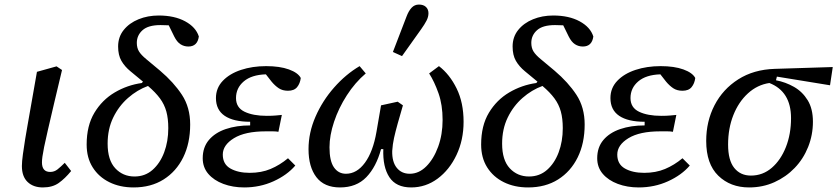

<svg xmlns="http://www.w3.org/2000/svg" viewBox="-20 -810 3672 842"><path d="M168 12Q126 12 101 -12Q76 -36 76 -82Q76 -101 80.5 -134Q85 -167 90.5 -200.5Q96 -234 100 -256L142 -495L228 -519L252 -503L218 -360Q201 -287 190 -240Q179 -193 173.5 -165.5Q168 -138 166 -123Q164 -108 164 -98Q164 -56 200 -56Q218 -56 232 -67Q246 -78 264 -96L292 -60Q265 -27 237.5 -7.5Q210 12 168 12Z M566 12Q506 12 459.5 -11Q413 -34 386.5 -76Q360 -118 360 -176Q360 -259 394 -315.5Q428 -372 483 -404.5Q538 -437 602 -446L607 -452Q577 -477 552 -497.5Q527 -518 512.5 -543Q498 -568 498 -606Q498 -648 522.5 -678.5Q547 -709 587.5 -725.5Q628 -742 676 -742Q745 -742 792 -716.5Q839 -691 852 -650Q846 -606 806 -606Q787 -606 771.5 -616Q756 -626 744 -650L720 -699Q712 -699 703 -699.5Q694 -700 684 -700Q630 -700 605 -677.5Q580 -655 580 -622Q580 -600 589.5 -584.5Q599 -569 621.5 -550.5Q644 -532 682 -500Q742 -449 778 -394Q814 -339 814 -264Q814 -182 783.5 -120Q753 -58 697.5 -23Q642 12 566 12ZM452 -180Q452 -108 485.5 -72Q519 -36 570 -36Q616 -36 649 -65Q682 -94 700 -142Q718 -190 718 -248Q718 -290 709.5 -321Q701 -352 681.5 -378.5Q662 -405 629 -433Q582 -416 541.5 -380.5Q501 -345 476.5 -294.5Q452 -244 452 -180Z M1051 12Q1001 12 959.5 -3.5Q918 -19 893.5 -47.5Q869 -76 869 -116Q869 -164 896 -196Q923 -228 970 -244Q1017 -260 1077 -260V-276Q1004 -276 965.5 -302Q927 -328 927 -380Q927 -424 957 -455.5Q987 -487 1037 -503.5Q1087 -520 1147 -520Q1207 -520 1247 -505.5Q1287 -491 1299 -468Q1296 -444 1283 -428Q1270 -412 1243 -412Q1219 -412 1202.5 -423Q1186 -434 1171 -452L1146 -484Q1083 -482 1049 -453Q1015 -424 1015 -380Q1015 -338 1052.5 -320Q1090 -302 1150 -302Q1174 -302 1189.5 -303.5Q1205 -305 1216 -306L1201 -232Q1191 -234 1177 -234Q1163 -234 1145 -234Q1055 -234 1006 -204Q957 -174 957 -132Q957 -90 990.5 -71Q1024 -52 1075 -52Q1126 -52 1166.5 -69Q1207 -86 1243 -116L1275 -84Q1239 -42 1179.5 -15Q1120 12 1051 12Z M1471 12Q1402 12 1367.5 -33Q1333 -78 1333 -156Q1333 -228 1363.5 -298Q1394 -368 1445 -426Q1496 -484 1557 -520L1584 -488Q1537 -448 1501 -392Q1465 -336 1445 -276Q1425 -216 1425 -164Q1425 -104 1444.5 -76Q1464 -48 1497 -48Q1545 -48 1580.5 -96.5Q1616 -145 1631 -232L1651 -348L1724 -364L1747 -348L1724 -268Q1714 -232 1708 -205Q1702 -178 1700 -148Q1699 -100 1720 -74Q1741 -48 1777 -48Q1817 -48 1849.5 -80.5Q1882 -113 1901.5 -166.5Q1921 -220 1921 -284Q1921 -350 1903 -401Q1885 -452 1862 -488L1905 -520Q1952 -484 1982.5 -422Q2013 -360 2013 -276Q2013 -196 1982 -130.5Q1951 -65 1899 -26.5Q1847 12 1783 12Q1717 12 1687.5 -33Q1658 -78 1661 -156H1651Q1630 -78 1586.5 -33Q1543 12 1471 12ZM1703 -582Q1718 -621 1733 -660Q1748 -699 1763 -738Q1772 -762 1785 -776Q1798 -790 1817 -790Q1837 -790 1848 -779.5Q1859 -769 1859 -752Q1859 -736 1850.5 -719.5Q1842 -703 1827 -682Q1806 -653 1785 -623Q1764 -593 1743 -564Z M2296 12Q2236 12 2189.5 -11Q2143 -34 2116.5 -76Q2090 -118 2090 -176Q2090 -259 2124 -315.5Q2158 -372 2213 -404.5Q2268 -437 2332 -446L2337 -452Q2307 -477 2282 -497.5Q2257 -518 2242.5 -543Q2228 -568 2228 -606Q2228 -648 2252.5 -678.5Q2277 -709 2317.5 -725.5Q2358 -742 2406 -742Q2475 -742 2522 -716.5Q2569 -691 2582 -650Q2576 -606 2536 -606Q2517 -606 2501.5 -616Q2486 -626 2474 -650L2450 -699Q2442 -699 2433 -699.5Q2424 -700 2414 -700Q2360 -700 2335 -677.5Q2310 -655 2310 -622Q2310 -600 2319.5 -584.5Q2329 -569 2351.5 -550.5Q2374 -532 2412 -500Q2472 -449 2508 -394Q2544 -339 2544 -264Q2544 -182 2513.5 -120Q2483 -58 2427.5 -23Q2372 12 2296 12ZM2182 -180Q2182 -108 2215.5 -72Q2249 -36 2300 -36Q2346 -36 2379 -65Q2412 -94 2430 -142Q2448 -190 2448 -248Q2448 -290 2439.5 -321Q2431 -352 2411.5 -378.5Q2392 -405 2359 -433Q2312 -416 2271.5 -380.5Q2231 -345 2206.5 -294.5Q2182 -244 2182 -180Z M2781 12Q2731 12 2689.5 -3.5Q2648 -19 2623.5 -47.5Q2599 -76 2599 -116Q2599 -164 2626 -196Q2653 -228 2700 -244Q2747 -260 2807 -260V-276Q2734 -276 2695.5 -302Q2657 -328 2657 -380Q2657 -424 2687 -455.5Q2717 -487 2767 -503.5Q2817 -520 2877 -520Q2937 -520 2977 -505.5Q3017 -491 3029 -468Q3026 -444 3013 -428Q3000 -412 2973 -412Q2949 -412 2932.5 -423Q2916 -434 2901 -452L2876 -484Q2813 -482 2779 -453Q2745 -424 2745 -380Q2745 -338 2782.5 -320Q2820 -302 2880 -302Q2904 -302 2919.5 -303.5Q2935 -305 2946 -306L2931 -232Q2921 -234 2907 -234Q2893 -234 2875 -234Q2785 -234 2736 -204Q2687 -174 2687 -132Q2687 -90 2720.5 -71Q2754 -52 2805 -52Q2856 -52 2896.5 -69Q2937 -86 2973 -116L3005 -84Q2969 -42 2909.5 -15Q2850 12 2781 12Z M3265 12Q3183 12 3130 -39.5Q3077 -91 3077 -192Q3077 -278 3113.5 -348.5Q3150 -419 3217.5 -462Q3285 -505 3377 -508L3632 -516L3620 -436L3387 -474L3383 -458Q3425 -450 3462 -429Q3499 -408 3522 -370.5Q3545 -333 3545 -276Q3545 -218 3524 -165.5Q3503 -113 3465 -73.5Q3427 -34 3376 -11Q3325 12 3265 12ZM3173 -176Q3173 -107 3200 -73.5Q3227 -40 3273 -40Q3325 -40 3364.5 -74Q3404 -108 3426.5 -165Q3449 -222 3449 -292Q3449 -409 3354 -446Q3301 -438 3260 -400.5Q3219 -363 3196 -305Q3173 -247 3173 -176Z"/></svg>

Font: Source Serif 4 Caption
Style: Italic
Weight: 400
Italic angle: -12°
Designer: Frank Grießhammer
Foundry: Adobe Systems Incorporated
Version: Version 4.004;hotconv 1.0.117;makeotfexe 2.5.65602